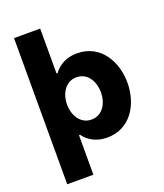

<svg xmlns="http://www.w3.org/2000/svg" viewBox="-169 -872 1010 1179"><g transform="rotate(-20 336.5 -282.5)"><path d="M235 195V-63H243C247 -56 291 10 394 10C550 10 625 -129 625 -265C625 -401 550 -540 394 -540C291 -540 247 -474 243 -467H235V-760H64V195ZM230 -265C230 -332 267 -403 341 -403C416 -403 452 -332 452 -265C452 -198 416 -127 341 -127C267 -127 230 -198 230 -265Z"/></g></svg>

Font: Be Vietnam Pro ExtraBold
Style: Regular
Weight: 800
Designer: Lam Bao, Tony Le, Vietanh Nguyen
Foundry: Yellow Type Foundry
Version: Version 1.002